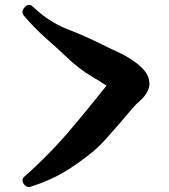

<svg xmlns="http://www.w3.org/2000/svg" viewBox="-20 -752 681 772"><path d="M114.3 -723.6Q173.8 -666 246.1 -636.7Q319.3 -608.4 390.6 -573.2Q413.1 -561.5 447.3 -545.9Q482.4 -530.3 512.7 -509.8Q530.3 -498 543.9 -485.4Q558.6 -472.7 567.4 -459Q579.1 -441.4 580.1 -421.9Q581.1 -418.9 581.1 -416Q581.1 -398.4 570.3 -379.9Q560.5 -362.3 543.9 -347.7Q526.4 -333 513.7 -317.4Q501 -302.7 487.3 -287.1Q474.6 -272.5 461.9 -256.8Q436.5 -228.5 411.1 -199.2Q385.7 -169.9 356.4 -144.5Q296.9 -95.7 237.3 -59.6Q176.8 -24.4 102.5 -1Q98.6 0 95.7 0Q84 0 75.2 -12.7Q64.5 -29.3 78.1 -42Q183.6 -134.8 275.4 -245.1Q368.2 -355.5 454.1 -465.8Q449.2 -452.1 443.4 -439.5Q438.5 -426.8 433.6 -413.1Q433.6 -416 433.6 -418.9Q433.6 -420.9 434.6 -423.8Q439.5 -411.1 445.3 -398.4Q450.2 -385.7 456.1 -373Q407.2 -411.1 352.5 -442.4Q297.9 -474.6 252 -518.6Q208 -560.5 163.1 -599.6Q118.2 -639.6 78.1 -686.5Q70.3 -695.3 70.3 -704.1Q70.3 -713.9 79.1 -722.7Q87.9 -732.4 96.7 -732.4Q105.5 -732.4 114.3 -723.6Z"/></svg>

Font: Digory Doodles
Style: Regular
Weight: 400
Designer: Holds Worth Design
Version: Version 1.0